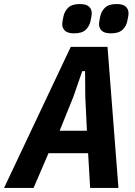

<svg xmlns="http://www.w3.org/2000/svg" viewBox="-60 -930 670 950"><path d="M386 0 376 -172H180L106 0H-40L290 -698H472L526 0ZM362 -451 361 -578H347L303 -451L235 -283H370ZM307 -765Q275 -765 261.5 -778Q248 -791 248 -810Q248 -815 249 -823Q250 -831 254 -849Q259 -874 277.5 -892Q296 -910 335 -910Q367 -910 380.5 -897Q394 -884 394 -865Q394 -860 393 -852Q392 -844 388 -826Q383 -801 364.5 -783Q346 -765 307 -765ZM489 -765Q457 -765 443.5 -778Q430 -791 430 -810Q430 -815 431 -823Q432 -831 436 -849Q441 -874 459.5 -892Q478 -910 517 -910Q549 -910 562.5 -897Q576 -884 576 -865Q576 -860 575 -852Q574 -844 570 -826Q565 -801 546.5 -783Q528 -765 489 -765Z"/></svg>

Font: IBM Plex Sans Cond
Style: Bold Italic
Weight: 700
Width: 3
Italic angle: -11°
Designer: Mike Abbink, Paul van der Laan, Pieter van Rosmalen
Foundry: Bold Monday
Version: Version 1.3